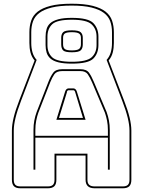

<svg xmlns="http://www.w3.org/2000/svg" viewBox="-20 -1002 770 1032"><path d="M225 -760V-805Q225 -827 230.5 -846Q236 -865 251 -878Q266 -891 294 -898.5Q322 -906 366 -906Q455 -906 482 -877.5Q509 -849 509 -805V-760Q509 -715 482 -687.5Q455 -660 366 -660Q322 -660 294 -667Q266 -674 251 -687.5Q236 -701 230.5 -719.5Q225 -738 225 -760ZM366 -896Q286 -896 260.5 -871.5Q235 -847 235 -805V-760Q235 -718 260.5 -694Q286 -670 366 -670Q446 -670 472.5 -694Q499 -718 499 -760V-805Q499 -846 472.5 -871Q446 -896 366 -896ZM425 -764Q425 -742 414 -731.5Q403 -721 366 -721Q329 -721 319 -731.5Q309 -742 309 -764V-799Q309 -818 319 -828.5Q329 -839 366 -839Q403 -839 414 -828.5Q425 -818 425 -799ZM366 -731Q394 -731 404.5 -738.5Q415 -746 415 -764V-799Q415 -815 404.5 -822Q394 -829 366 -829Q338 -829 328.5 -822Q319 -815 319 -799V-764Q319 -746 328.5 -738.5Q338 -731 366 -731ZM170 -303V-272H560V-303Q560 -330 555.5 -353Q551 -376 544 -396L475 -559Q464 -585 452 -602.5Q440 -620 412 -620H314Q284 -620 272 -602.5Q260 -585 250 -560L186 -396Q179 -376 174.5 -353Q170 -330 170 -303ZM330 -510Q333 -519 338 -523Q343 -527 349 -527H374Q380 -527 385 -523Q390 -519 393 -510L440 -358H283ZM340 -507 297 -368H426L384 -507Q383 -511 380.5 -514Q378 -517 374 -517H349Q345 -517 342.5 -514Q340 -511 339 -507ZM560 -90V-262H170V-90H160V-303Q160 -331 164.5 -354.5Q169 -378 177 -400L241 -564Q252 -592 266 -611Q280 -630 314 -630H412Q445 -630 458.5 -611Q472 -592 484 -563L553 -400Q561 -378 565.5 -354.5Q570 -331 570 -303V-90ZM273 -36V-176H450V-36Q450 -17 459.5 -8.5Q469 0 489 0H640Q659 0 667.5 -8.5Q676 -17 676 -36V-300Q676 -330 666.5 -369Q657 -408 637 -460L553 -680Q569 -698 575.5 -721Q582 -744 582 -771V-829Q582 -861 572.5 -887.5Q563 -914 538.5 -932.5Q514 -951 472 -961.5Q430 -972 365 -972Q300 -972 258 -961.5Q216 -951 191.5 -932.5Q167 -914 157.5 -887.5Q148 -861 148 -829V-771Q148 -744 154.5 -721Q161 -698 177 -680L93 -460Q73 -408 63.5 -369Q54 -330 54 -300V-36Q54 -17 62.5 -8.5Q71 0 90 0H237Q256 0 264.5 -8.5Q273 -17 273 -36ZM90 10Q66 10 55 -1Q44 -12 44 -36V-300Q44 -331 53.5 -370.5Q63 -410 84 -464L166 -677Q150 -696 144 -719.5Q138 -743 138 -771V-829Q138 -862 147.5 -890.5Q157 -919 182 -939Q207 -959 251.5 -970.5Q296 -982 365 -982Q434 -982 478.5 -970.5Q523 -959 548 -939Q573 -919 582.5 -890.5Q592 -862 592 -829V-771Q592 -744 586 -720Q580 -696 564 -677L646 -464Q667 -410 676.5 -370.5Q686 -331 686 -300V-36Q686 -12 675 -1Q664 10 640 10H489Q464 10 452 -1.5Q440 -13 440 -36V-166H283V-36Q283 -12 272 -1Q261 10 237 10Z"/></svg>

Font: Bungee Outline
Style: Regular
Weight: 400
Designer: David Jonathan Ross
Foundry: David Jonathan Ross
Version: Version 1.000;PS 1.0;hotconv 1.0.72;makeotf.lib2.5.5900